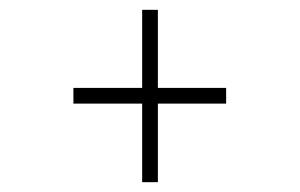

<svg xmlns="http://www.w3.org/2000/svg" viewBox="-20 -499 610 391"><path d="M269.5 -128V-288H129.5V-320H269.5V-479H301.5V-320H440.5V-288H301.5V-128Z"/></svg>

Font: League Mono Narrow Thin
Style: Regular
Weight: 100
Width: 3
Designer: Tyler Finck
Foundry: The League of Moveable Type / Tyler Finck
Version: Version 2.210